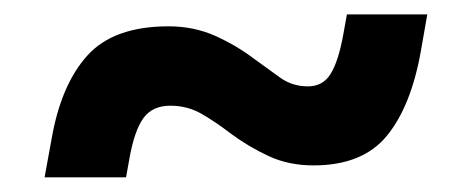

<svg xmlns="http://www.w3.org/2000/svg" viewBox="-20 -479 626 267"><path d="M42 -232.4 51.8 -286.1Q64.9 -361.3 101.6 -401.9Q138.2 -442.4 214.4 -442.4Q249.5 -442.4 279.1 -429.2Q308.6 -416 333 -397.5Q353 -382.8 369.9 -370.8Q386.7 -358.9 408.2 -358.9Q429.2 -358.9 439.9 -376.5Q450.7 -394 457.5 -431.6L462.4 -459H574.2L565.4 -408.7Q551.8 -331.5 518.1 -290.3Q484.4 -249 416 -249Q381.3 -249 353.5 -262Q325.7 -274.9 301.3 -293Q280.3 -309.1 260.5 -320.6Q240.7 -332 216.8 -332Q191.9 -332 179.4 -314.7Q167 -297.4 160.2 -259.8L155.3 -232.4Z"/></svg>

Font: Cascadia Mono Medium
Style: Italic
Weight: 500
Italic angle: -10°
Monospace: yes
Designer: Aaron Bell
Foundry: Saja Typeworks
Version: Version 2407.024